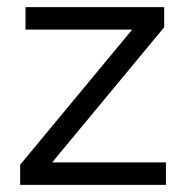

<svg xmlns="http://www.w3.org/2000/svg" viewBox="-20 -520 523 540"><path d="M36.7 0V-56.7L351.7 -436.7H51.7V-500H441.7V-443.3L126.7 -63.3H446.7V0Z"/></svg>

Font: Funnel Display Light Light
Style: Regular
Weight: 300
Version: Version 1.000